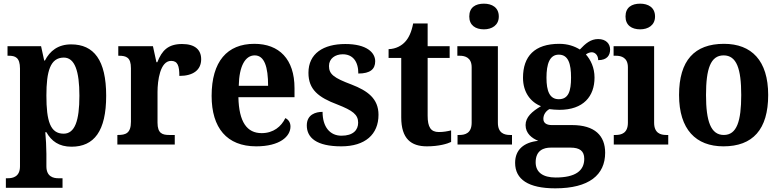

<svg xmlns="http://www.w3.org/2000/svg" viewBox="-20 -788 4253 1047"><path d="M12 236H321V184H298C272 184 233 176 233 119V51C233 17 230 -38 227 -67H233C260 -19 301 12 370 12C493 12 559 -73 559 -266C559 -460 492 -546 368 -546C296 -546 252 -510 225 -458H221L204 -536H21V-484H28C63 -484 89 -475 89 -414V119C89 176 50 184 23 184H12ZM327 -59C254 -59 233 -128 233 -267C233 -399 254 -474 328 -474C388 -474 413 -400 413 -266C413 -129 388 -59 327 -59Z M620 0H933V-52H903C866 -52 839 -60 839 -119V-287C839 -348 853 -456 913 -456C949 -456 958 -429 958 -374C1033 -374 1077 -406 1077 -465C1077 -516 1044 -548 973 -548C897 -548 863 -513 838 -449H833L814 -536H625V-484H628C669 -484 694 -475 694 -416V-124C694 -61 665 -52 623 -52H620Z M1377 10C1506 10 1564 -44 1564 -98C1564 -120 1553 -136 1536 -144C1514 -98 1471 -62 1407 -62C1327 -62 1283 -122 1280 -258H1586V-307C1586 -466 1502 -549 1367 -549C1219 -549 1134 -453 1134 -265C1134 -91 1217 10 1377 10ZM1442 -320H1282C1284 -427 1317 -486 1369 -486C1422 -486 1442 -423 1442 -320Z M1841 10C1971 10 2044 -55 2044 -162C2044 -250 1985 -293 1897 -327C1801 -363 1774 -383 1774 -428C1774 -469 1808 -492 1849 -492C1903 -492 1934 -454 1934 -387C1999 -387 2026 -411 2026 -454C2026 -501 1980 -548 1863 -548C1743 -548 1662 -496 1662 -391C1662 -300 1716 -257 1820 -218C1904 -185 1933 -163 1933 -119C1933 -79 1906 -48 1842 -48C1779 -48 1739 -96 1739 -178C1702 -178 1653 -164 1653 -104C1653 -37 1706 10 1841 10Z M2308 10C2373 10 2420 -4 2440 -14V-77C2420 -72 2398 -68 2373 -68C2329 -68 2312 -95 2312 -157V-472H2432V-536H2312V-660H2233C2224 -613 2209 -582 2191 -562C2172 -540 2140 -521 2099 -520V-472H2168V-148C2168 -31 2222 10 2308 10Z M2619 -628C2662 -628 2700 -650 2700 -698C2700 -748 2662 -768 2619 -768C2573 -768 2539 -748 2539 -698C2539 -650 2573 -628 2619 -628ZM2475 0H2772V-52H2761C2730 -52 2695 -62 2695 -119V-536H2474V-484H2487C2516 -484 2552 -474 2552 -421V-119C2552 -62 2517 -52 2485 -52H2475Z M3008 239C3192 239 3280 166 3280 45C3280 -48 3224 -106 3099 -106H2989C2962 -106 2943 -116 2943 -140C2943 -165 2959 -184 2976 -193C2987 -191 3016 -189 3030 -189C3162 -189 3222 -263 3222 -365C3222 -419 3201 -462 3175 -491C3182 -497 3195 -503 3207 -503C3224 -503 3242 -488 3242 -460C3291 -460 3307 -487 3307 -518C3307 -549 3285 -575 3242 -575C3201 -575 3173 -551 3142 -518C3113 -536 3076 -549 3030 -549C2895 -549 2832 -481 2832 -364C2832 -284 2874 -231 2930 -209C2881 -180 2846 -149 2846 -106C2846 -60 2881 -34 2915 -20C2837 -12 2789 28 2789 100C2789 190 2861 239 3008 239ZM3027 -247C2977 -247 2960 -292 2960 -364C2960 -439 2977 -490 3027 -490C3079 -490 3094 -441 3094 -365C3094 -291 3080 -247 3027 -247ZM3010 180C2940 180 2901 151 2901 97C2901 31 2946 17 2983 17H3091C3141 17 3166 35 3166 78C3166 143 3118 180 3010 180Z M3471 -628C3514 -628 3552 -650 3552 -698C3552 -748 3514 -768 3471 -768C3425 -768 3391 -748 3391 -698C3391 -650 3425 -628 3471 -628ZM3327 0H3624V-52H3613C3582 -52 3547 -62 3547 -119V-536H3326V-484H3339C3368 -484 3404 -474 3404 -421V-119C3404 -62 3369 -52 3337 -52H3327Z M3925 10C4085 10 4169 -82 4169 -270C4169 -458 4078 -549 3928 -549C3767 -549 3683 -458 3683 -270C3683 -82 3775 10 3925 10ZM3927 -52C3856 -52 3830 -127 3830 -270C3830 -413 3855 -486 3926 -486C3997 -486 4022 -413 4022 -270C4022 -127 3998 -52 3927 -52Z"/></svg>

Font: Noto Serif Tamil SemiCondensed
Style: Bold
Weight: 700
Width: 4
Designer: Indian Type Foundry, Tom Grace, and the Monotype Design Team
Foundry: Monotype Imaging Inc.
Version: Version 2.004